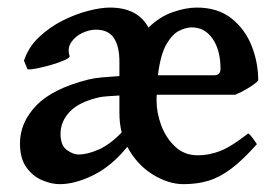

<svg xmlns="http://www.w3.org/2000/svg" viewBox="-20 -463 720 497"><path d="M134.8 13.7Q112.8 13.7 88.9 3.4Q64.9 -6.8 48.3 -29.8Q31.7 -52.7 31.7 -91.8Q31.7 -146 74 -189.9Q116.2 -233.9 209.5 -257.3Q222.7 -260.7 244.4 -262.7Q266.1 -264.6 289.1 -266.1V-303.2Q289.1 -343.3 274.7 -364.7Q260.3 -386.2 228 -386.2Q211.4 -386.2 193.1 -377.7Q174.8 -369.1 164.3 -353.5Q153.8 -337.9 160.2 -317.9Q161.1 -313.5 146.7 -307.1Q132.3 -300.8 112.1 -294.9Q91.8 -289.1 74.2 -285.6Q56.6 -282.2 51.3 -283.7L42 -305.7Q53.2 -340.3 80.3 -366.2Q107.4 -392.1 141.1 -409.2Q174.8 -426.3 207.8 -434.8Q240.7 -443.4 264.6 -443.4Q336.4 -443.4 364.3 -391.6Q394 -420.4 428 -431.9Q461.9 -443.4 489.3 -443.4Q543.5 -443.4 578.6 -415.8Q613.8 -388.2 631.1 -345Q648.4 -301.8 648.4 -254.4Q639.6 -245.1 621.6 -234.4Q603.5 -223.6 588.9 -217.8H385.7Q385.3 -213.9 385.3 -210Q385.3 -206.1 385.3 -201.7Q385.3 -171.4 397.2 -138.9Q409.2 -106.4 433.1 -83.7Q457 -61 492.2 -61Q521 -61 549.6 -72Q578.1 -83 622.6 -117.7Q627.9 -114.3 635.3 -104Q642.6 -93.8 645 -89.8Q608.4 -48.8 578.6 -26.4Q548.8 -3.9 519.5 4.9Q490.2 13.7 455.1 13.7Q415.5 13.7 374.8 -11.7Q334 -37.1 309.6 -83Q268.6 -32.7 221.4 -9.5Q174.3 13.7 134.8 13.7ZM183.6 -63Q205.6 -63 234.9 -75.7Q264.2 -88.4 294.9 -120.1Q292 -132.8 290.5 -144.8Q289.1 -156.7 289.1 -172.4V-215.8Q273.4 -214.8 259.5 -213.9Q245.6 -212.9 238.3 -211.4Q185.5 -199.7 161.1 -174.3Q136.7 -148.9 136.7 -116.7Q136.7 -86.4 153.1 -74.7Q169.4 -63 183.6 -63ZM388.7 -268.1H533.2Q550.8 -268.1 550.8 -284.7Q550.8 -333 530.5 -362.5Q510.3 -392.1 476.1 -392.1Q461.9 -392.1 444.1 -383.5Q426.3 -375 410.9 -348.6Q395.5 -322.3 388.7 -268.1Z"/></svg>

Font: Namdhinggo SemiBold
Style: Regular
Weight: 600
Designer: Victor Gaultney
Foundry: SIL International
Version: Version 3.001